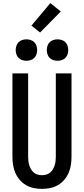

<svg xmlns="http://www.w3.org/2000/svg" viewBox="-20 -1207 540 1235"><path d="M250 8Q223 8 196.5 2.5Q170 -3 147 -16.5Q124 -30 106.5 -50.5Q89 -71 78.5 -95.5Q68 -120 64 -146.5Q60 -173 60 -200V-735H161V-200Q161 -186 162.5 -172Q164 -158 168 -144.5Q172 -131 179.5 -118.5Q187 -106 197.5 -97Q208 -88 222 -84Q236 -80 250 -80Q264 -80 278 -84Q292 -88 302.5 -97Q313 -106 320.5 -118.5Q328 -131 332 -144.5Q336 -158 337.5 -172Q339 -186 339 -200V-735H440V-200Q440 -173 436 -146.5Q432 -120 421.5 -95.5Q411 -71 393.5 -50.5Q376 -30 353 -16.5Q330 -3 303.5 2.5Q277 8 250 8ZM350 -816Q336 -816 322.5 -820.5Q309 -825 299.5 -834.5Q290 -844 285.5 -857.5Q281 -871 281 -885Q281 -899 285.5 -912.5Q290 -926 299.5 -935.5Q309 -945 322.5 -949.5Q336 -954 350 -954Q364 -954 377.5 -949.5Q391 -945 400.5 -935.5Q410 -926 414.5 -912.5Q419 -899 419 -885Q419 -871 414.5 -857.5Q410 -844 400.5 -834.5Q391 -825 377.5 -820.5Q364 -816 350 -816ZM150 -816Q136 -816 122.5 -820.5Q109 -825 99.5 -834.5Q90 -844 85.5 -857.5Q81 -871 81 -885Q81 -899 85.5 -912.5Q90 -926 99.5 -935.5Q109 -945 122.5 -949.5Q136 -954 150 -954Q164 -954 177.5 -949.5Q191 -945 200.5 -935.5Q210 -926 214.5 -912.5Q219 -899 219 -885Q219 -871 214.5 -857.5Q210 -844 200.5 -834.5Q191 -825 177.5 -820.5Q164 -816 150 -816ZM238 -998 182 -1042 304 -1187 371 -1133Z"/></svg>

Font: Iosevka Term Semibold
Style: Regular
Weight: 600
Monospace: yes
Designer: Belleve Invis
Foundry: Belleve Invis
Version: Version 31.4.0